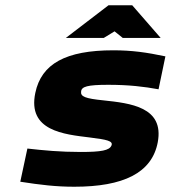

<svg xmlns="http://www.w3.org/2000/svg" viewBox="-20 -700 648 729"><path d="M321 -178C385 -170 411 -165 403 -147C395 -129 365 -123 287 -123C208 -123 146 -129 84 -136L57 -10C134 2 193 9 262 9C448 9 557 -43 579 -160C604 -294 475 -308 372 -319C304 -326 285 -333 288 -353C290 -371 311 -378 391 -378C470 -378 527 -371 582 -361L608 -486C537 -501 481 -509 410 -509C230 -509 137 -458 114 -347C84 -203 223 -190 321 -178ZM230 -556H374L415 -581L446 -556H590L482 -680H392Z"/></svg>

Font: LT Wave Black
Style: Italic
Weight: 900
Designer: Daniel Lyons
Version: Version 2.5 (Glyphs App)